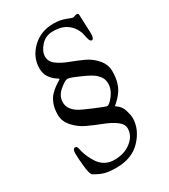

<svg xmlns="http://www.w3.org/2000/svg" viewBox="-216 -822 975 1106"><g transform="rotate(-30 271.0 -269.5)"><path d="M478 -690 483 -564Q483 -526 468 -526Q458 -526 453 -541Q448 -556 444.5 -576.5Q441 -597 425 -622.5Q409 -648 379 -665.5Q349 -683 299 -683Q249 -683 218 -648Q187 -613 187 -579Q187 -545 217.5 -522.5Q248 -500 291 -484Q334 -468 377 -448.5Q420 -429 450.5 -393Q481 -357 481 -314Q481 -271 472 -241Q463 -211 450.5 -192.5Q438 -174 425 -160.5Q412 -147 403 -139.5Q394 -132 394 -130.5Q394 -129 402 -124Q429 -105 438.5 -72Q448 -39 448 -21Q448 53 388.5 117Q329 181 224 181Q182 181 152 174Q122 167 83 143Q71 136 65 80Q59 24 59 -8Q59 -40 75 -40Q84 -40 86.5 -34.5Q89 -29 90 -26.5Q91 -24 92.5 -16.5Q94 -9 97.5 3.5Q101 16 109.5 36Q118 56 134 81Q171 136 237.5 136Q304 136 348.5 100.5Q393 65 393 17Q393 -13 361 -36Q329 -59 283.5 -76.5Q238 -94 192.5 -115Q147 -136 115 -172.5Q83 -209 83 -251Q83 -293 94.5 -322.5Q106 -352 122.5 -369.5Q139 -387 155.5 -399Q172 -411 183.5 -417.5Q195 -424 195 -426.5Q195 -429 177.5 -440Q160 -451 142.5 -475.5Q125 -500 125 -536Q125 -610 181.5 -665Q238 -720 323 -720Q367 -720 401.5 -706.5Q436 -693 440 -693L463 -700Q478 -700 478 -690ZM189 -225Q207 -212 278 -182.5Q349 -153 355 -153Q370 -153 397.5 -189Q425 -225 425 -263Q425 -296 406 -317Q398 -325 393 -330.5Q388 -336 377.5 -342.5Q367 -349 361.5 -352.5Q356 -356 344 -361.5Q332 -367 328.5 -369Q325 -371 313 -376Q301 -381 274.5 -392.5Q248 -404 233 -404Q218 -404 181 -373Q144 -342 144 -299Q144 -256 189 -225Z"/></g></svg>

Font: Sorts Mill Goudy
Style: Italic
Weight: 400
Italic angle: -7.40001°
Version: Version 003.101